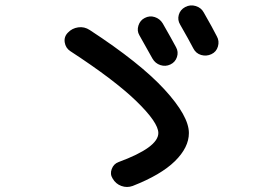

<svg xmlns="http://www.w3.org/2000/svg" viewBox="-20 -749 1040 730"><path d="M247.1 -554.7Q229.5 -566.4 226.1 -587.9Q222.7 -609.4 238.3 -625Q253.9 -641.6 277.3 -645Q300.8 -648.4 321.3 -634.8Q512.7 -509.8 605.5 -408.7Q698.2 -307.6 698.2 -243.2Q698.2 -188.5 645 -136.2Q591.8 -84 484.4 -42Q462.9 -34.2 441.4 -42Q419.9 -49.8 408.2 -70.3Q397.5 -86.9 404.8 -106.4Q412.1 -126 430.7 -132.8Q582 -188.5 582 -243.2Q582 -283.2 498.5 -364.3Q415 -445.3 247.1 -554.7ZM530.3 -680.7Q548.8 -690.4 568.4 -684.1Q587.9 -677.7 598.6 -660.2Q632.8 -600.6 649.4 -569.3Q659.2 -551.8 652.8 -532.2Q646.5 -512.7 627.9 -503.9Q609.4 -495.1 589.8 -501.5Q570.3 -507.8 559.6 -526.4Q524.4 -589.8 509.8 -615.2Q500 -631.8 506.3 -651.9Q512.7 -671.9 530.3 -680.7ZM754.9 -701.2Q789.1 -641.6 804.7 -610.4Q814.5 -592.8 808.6 -572.3Q802.7 -551.8 783.7 -543Q764.6 -534.2 744.6 -540Q724.6 -545.9 714.8 -565.4Q699.2 -595.7 665 -655.3Q654.3 -672.9 659.7 -692.4Q665 -711.9 684.1 -722.2Q703.1 -732.4 724.1 -726.1Q745.1 -719.7 754.9 -701.2Z"/></svg>

Font: Rounded Mgen+ 2p medium
Style: Regular
Weight: 500
Designer: [Source Han Sans]
Ryoko NISHIZUKA  (kana & ideographs); Paul D. Hunt (Latin, Greek & Cyrillic); Wenlong ZHANG  (bopomofo
Version: Version 1.059.20150602